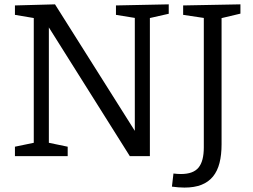

<svg xmlns="http://www.w3.org/2000/svg" viewBox="-20 -718 1163 883"><path d="M513.3 -693 756 -698V-654.7L655.7 -632L669.3 -651V0H577L192.7 -611L204.7 -611.7V-45.7L190.3 -64.3L291.3 -43.3V0H48.7V-43.3L149.7 -64.3L135.3 -45.7V-650.7L146 -633.3L48.7 -649.7V-693L233 -698L612.3 -96.7L600 -96V-651.3L614.3 -633.3L513.3 -649.7ZM822.3 -693 1085.7 -698V-655.3L987.7 -632L999 -650.7V-54.7Q999 -5.7 989.5 31.5Q980 68.7 959.5 93.8Q939 119 906.7 131.8Q874.3 144.7 828 144.7Q814 144.7 800 143.5Q786 142.3 770.7 140.3L777.7 80Q787 81 795.2 81.7Q803.3 82.3 812.3 82.3Q868.7 82.3 893 52.8Q917.3 23.3 917.3 -40V-650.7L929.3 -633.7L822.3 -649.7Z"/></svg>

Font: Bitter Thin
Style: Regular
Weight: 100
Designer: Sol Matas, and Bitter project Authors
Foundry: Sol Matas
Version: Version 2.002